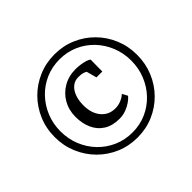

<svg xmlns="http://www.w3.org/2000/svg" viewBox="-178 -1183 1390 1390"><g transform="rotate(-45 517.0 -488.0)"><path d="M95 -488.5Q95 -578 127.8 -655Q160.5 -732 218.2 -790.2Q276 -848.5 352.8 -881.2Q429.5 -914 517.5 -914Q605.5 -914 682 -881.2Q758.5 -848.5 816.2 -790Q874 -731.5 906.2 -654.5Q938.5 -577.5 938.5 -488.5Q938.5 -399.5 906.2 -322Q874 -244.5 816.2 -186Q758.5 -127.5 682 -94.8Q605.5 -62 517.5 -62Q429.5 -62 353 -94.8Q276.5 -127.5 218.5 -186Q160.5 -244.5 127.8 -322Q95 -399.5 95 -488.5ZM154 -488.5Q154 -410.5 181.8 -342.5Q209.5 -274.5 259 -223.2Q308.5 -172 374.5 -143Q440.5 -114 517.5 -114Q594 -114 659.8 -143Q725.5 -172 774.8 -223.8Q824 -275.5 851.5 -343.5Q879 -411.5 879 -488.5Q879 -566.5 851.5 -634.2Q824 -702 774.8 -753.5Q725.5 -805 659.8 -833.8Q594 -862.5 517.5 -862.5Q440.5 -862.5 374.2 -833.5Q308 -804.5 258.8 -753Q209.5 -701.5 181.8 -633.8Q154 -566 154 -488.5ZM521 -250.5Q449.5 -250.5 401.2 -281Q353 -311.5 329 -364.8Q305 -418 305 -485.5Q305 -555.5 336.5 -610.8Q368 -666 423.5 -698.2Q479 -730.5 551 -730.5Q572.5 -730.5 598 -727Q623.5 -723.5 645 -717Q666.5 -710.5 676 -701L674.5 -581H614.5L593.5 -659Q585 -665.5 569 -670.5Q553 -675.5 523.5 -675.5Q486 -675.5 459.5 -653.5Q433 -631.5 418.8 -593Q404.5 -554.5 404.5 -504.5Q404.5 -423 445.5 -374Q486.5 -325 553 -325Q584 -325 612.5 -336.8Q641 -348.5 660 -366.5L682.5 -325Q669 -308 644.2 -290.8Q619.5 -273.5 588 -262Q556.5 -250.5 521 -250.5Z"/></g></svg>

Font: Merriweather 60pt
Style: Bold
Weight: 700
Version: Version 2.100